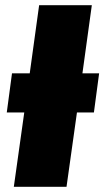

<svg xmlns="http://www.w3.org/2000/svg" viewBox="-20 -716 400 736"><path d="M360 -435H296L332 -696H130L94 -435H26L6 -285H73L33 0H235L275 -285H340Z"/></svg>

Font: Fira Sans Heavy
Style: Italic
Weight: 900
Italic angle: -8°
Designer: bBox Type GmbH & Carrois Corporate GbR & Edenspiekermann AG
Foundry: bBox Type GmbH & Carrois Corporate GbR & Edenspiekermann AG
Version: Version 4.301;PS 004.301;hotconv 1.0.88;makeotf.lib2.5.64775